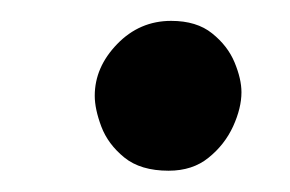

<svg xmlns="http://www.w3.org/2000/svg" viewBox="-20 -458 278 184"><path d="M70.8 -366.2Q70.8 -393.6 92.3 -415.8Q113.8 -438 144 -438Q168.5 -438 183.3 -426Q198.2 -414.1 204.8 -398.2Q211.4 -382.3 211.4 -369.6Q211.4 -354.5 203.4 -336.9Q195.3 -319.3 179.9 -306.9Q164.6 -294.4 141.6 -294.4Q114.7 -294.4 99.1 -307.1Q83.5 -319.8 77.1 -336.7Q70.8 -353.5 70.8 -366.2Z"/></svg>

Font: Mikhak-FD SemiBold
Style: Regular
Weight: 600
Designer: Amin Abedi
Version: Version 3.2